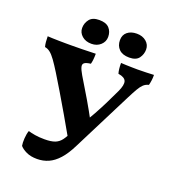

<svg xmlns="http://www.w3.org/2000/svg" viewBox="-155 -985 994 1110"><g transform="rotate(20 342.0 -430.0)"><path d="M199.8 9Q160.6 9 133.8 -3.8Q107 -16.6 93.4 -32.6Q90 -50 91.8 -78.2Q93.6 -106.4 100.8 -126.6Q118.4 -121.2 143.5 -117Q168.6 -112.8 202 -112.8Q242.2 -112.8 265.5 -121.7Q288.8 -130.6 304.4 -151.5Q320 -172.4 337.4 -208.8Q383.8 -279.4 425.5 -354.9Q467.2 -430.4 509.4 -521.8Q529.6 -565.2 522.4 -586.9Q515.2 -608.6 474.4 -615Q470.8 -627.2 469 -642.8Q467.2 -658.4 467.2 -679Q480 -678 497.9 -677.5Q515.8 -677 534.7 -676.5Q553.6 -676 569.6 -676Q593.8 -676 622.9 -677Q652 -678 669.8 -679Q670.2 -660.8 668 -644.9Q665.8 -629 662.2 -615Q643.4 -610.6 630.4 -598.5Q617.4 -586.4 604.4 -564Q591.4 -541.6 573.2 -505.8L388.8 -140.6Q361.6 -85.6 332 -52.7Q302.4 -19.8 269.8 -5.4Q237.2 9 199.8 9ZM332.8 -155.8Q296 -220.4 259.3 -284.2Q222.6 -348 189.3 -403.2Q156 -458.4 132 -497.8Q106.6 -538.6 88.8 -563.3Q71 -588 55.6 -600.2Q40.2 -612.4 22.8 -615Q19.2 -627.6 17.6 -644.2Q16 -660.8 16 -679Q27.8 -678 46.6 -677.5Q65.4 -677 87 -676.5Q108.6 -676 128.6 -676Q148.6 -676 162.2 -676Q186.2 -676 228.8 -676.7Q271.4 -677.4 311.8 -679Q311.8 -658 310 -642.1Q308.2 -626.2 305 -615Q277.2 -611.8 266.5 -603.6Q255.8 -595.4 260.1 -579Q264.4 -562.6 280.6 -534.8Q304.6 -494.6 322.4 -465.2Q340.2 -435.8 355.4 -410.1Q370.6 -384.4 385.9 -356.8Q401.2 -329.2 421.2 -292.4ZM500.2 -724.2Q458.6 -724.2 437.3 -745.6Q416 -767 416 -801Q416 -833.4 438.1 -851.4Q460.2 -869.4 496 -869.4Q531.2 -869.4 554.1 -850Q577 -830.6 577 -801Q577 -771.6 559.6 -747.9Q542.2 -724.2 500.2 -724.2ZM267.6 -724.2Q231.8 -724.2 209.2 -744.1Q186.6 -764 186.6 -792.6Q186.6 -822.4 205 -845.9Q223.4 -869.4 265 -869.4Q307.6 -869.4 326.8 -848Q346 -826.6 346 -794.6Q346 -765 323.7 -744.6Q301.4 -724.2 267.6 -724.2Z"/></g></svg>

Font: Vollkorn
Style: Regular
Weight: 400
Designer: Friedrich Althausen
Foundry: Friedrich Althausen
Version: Version 4.104